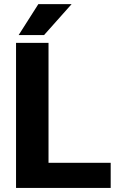

<svg xmlns="http://www.w3.org/2000/svg" viewBox="-20 -921 582 941"><path d="M522.5 -123V0H58.6V-710.9H217.8V-123ZM71.3 -749 168 -900.9H331.1L195.8 -749Z"/></svg>

Font: Vazirmatn RD FD ExtraBold
Style: Regular
Weight: 800
Designer: Saber Rastikerdar
Foundry: Saber Rastikerdar
Version: Version 33.003